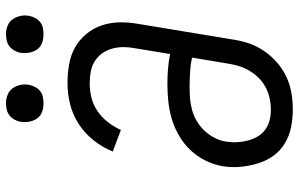

<svg xmlns="http://www.w3.org/2000/svg" viewBox="-198 -790 996 640"><g transform="rotate(-90 300.0 -470.0)"><path d="M255 8Q224 8 195 2Q166 -4 141.5 -19Q117 -34 100.5 -57Q84 -80 75.5 -108Q67 -136 64 -165.5Q61 -195 66 -226Q71 -255 84.5 -282.5Q98 -310 119 -332.5Q140 -355 167.5 -371Q195 -387 224 -395.5Q253 -404 282 -407Q311 -410 340 -410Q365 -410 390.5 -408Q416 -406 440 -401L459 -517Q463 -537 463 -556.5Q463 -576 458 -594Q453 -612 442.5 -627Q432 -642 416 -652Q400 -662 381 -665.5Q362 -669 343 -669Q319 -669 295.5 -663.5Q272 -658 250.5 -643.5Q229 -629 213 -608.5Q197 -588 187 -565L115 -592Q128 -625 151.5 -655Q175 -685 206.5 -705.5Q238 -726 273.5 -734.5Q309 -743 343 -743Q375 -743 406 -737.5Q437 -732 462.5 -717.5Q488 -703 507 -680Q526 -657 535.5 -628.5Q545 -600 545.5 -568.5Q546 -537 540 -505L488 -190Q484 -163 475 -137Q466 -111 449.5 -87Q433 -63 411 -44Q389 -25 363 -13Q337 -1 309.5 3.5Q282 8 255 8ZM255 -65Q273 -65 291.5 -69Q310 -73 327 -81.5Q344 -90 358 -103.5Q372 -117 382 -133Q392 -149 398 -166.5Q404 -184 407 -202L428 -328Q404 -333 379 -334.5Q354 -336 329 -336Q310 -336 291 -334.5Q272 -333 252.5 -327.5Q233 -322 215.5 -311.5Q198 -301 184 -286Q170 -271 160.5 -252.5Q151 -234 148 -215Q145 -196 146 -177.5Q147 -159 151.5 -142Q156 -125 164.5 -110Q173 -95 187 -84.5Q201 -74 218.5 -69.5Q236 -65 255 -65ZM505 -823Q490 -823 476.5 -828Q463 -833 455 -844.5Q447 -856 444.5 -870.5Q442 -885 444 -900Q446 -910 451.5 -920Q457 -930 465.5 -936.5Q474 -943 484.5 -945.5Q495 -948 506 -948Q521 -948 534.5 -942.5Q548 -937 556 -925.5Q564 -914 567 -899.5Q570 -885 567 -870Q565 -860 559.5 -850Q554 -840 545.5 -833.5Q537 -827 526.5 -825Q516 -823 505 -823ZM275 -823Q260 -823 246.5 -828Q233 -833 225 -844.5Q217 -856 214.5 -870.5Q212 -885 214 -900Q216 -910 221.5 -920Q227 -930 235.5 -936.5Q244 -943 254.5 -945.5Q265 -948 276 -948Q291 -948 304.5 -942.5Q318 -937 326 -925.5Q334 -914 337 -899.5Q340 -885 337 -870Q335 -860 329.5 -850Q324 -840 315.5 -833.5Q307 -827 296.5 -825Q286 -823 275 -823Z"/></g></svg>

Font: Iosevka Plex Etoile
Style: Italic
Weight: 400
Italic angle: -9°
Designer: Belleve Invis
Foundry: Belleve Invis
Version: Version 25.1.1; ttfautohint (v1.8.4)